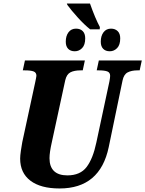

<svg xmlns="http://www.w3.org/2000/svg" viewBox="-20 -1056 822 1086"><path d="M94 -159Q94 -175 98 -203Q102 -231 106 -252L179 -590Q181 -601 183.5 -612Q186 -623 186 -627Q186 -646 170 -652Q154 -658 121 -658H109L121 -714H460L448 -658H436Q400 -658 378.5 -647Q357 -636 349 -602L273 -251Q260 -194 260 -161Q260 -113 285.5 -88.5Q311 -64 361 -64Q434 -64 470 -111.5Q506 -159 525 -250L599 -596Q603 -618 603 -627Q603 -646 587 -652Q571 -658 538 -658H527L539 -714H782L770 -658H758Q724 -658 702 -646.5Q680 -635 673 -600L595 -224Q546 10 317 10Q210 10 152 -34Q94 -78 94 -159ZM361 -1028 358 -1036H489Q519 -951 545 -903L544 -890H490Q457 -916 419.5 -957.5Q382 -999 361 -1028ZM352 -820Q352 -853 367.5 -873.5Q383 -894 410 -894Q434 -894 448 -880Q462 -866 462 -839Q462 -802 444.5 -784Q427 -766 403 -766Q379 -766 365.5 -780Q352 -794 352 -820ZM550 -820Q550 -853 565.5 -873.5Q581 -894 608 -894Q631 -894 645.5 -880Q660 -866 660 -839Q660 -802 642.5 -784Q625 -766 601 -766Q577 -766 563.5 -780Q550 -794 550 -820Z"/></svg>

Font: Noto Serif NarrowExtraBold
Style: Italic
Weight: 800
Width: 4
Italic angle: -12°
Designer: Monotype Design Team
Foundry: Monotype Imaging Inc.
Version: Version 1.001